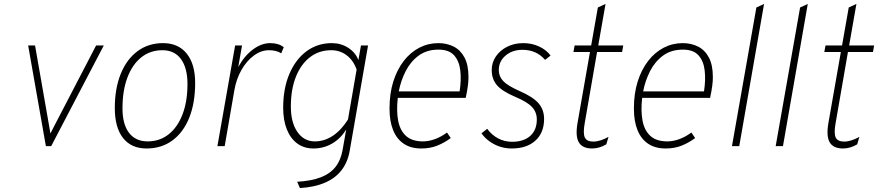

<svg xmlns="http://www.w3.org/2000/svg" viewBox="-20 -742 4459 975"><path d="M213 0 123 -511H158L224 -134Q227 -117 230 -99.5Q233 -82 236 -64Q245 -82 254 -99.5Q263 -117 272 -134L468 -511H507L240 0Z M724 12Q647 12 605 -41Q563 -94 563 -193Q563 -293 593.2 -367.2Q623.5 -441.5 678.5 -482.2Q733.5 -523 808 -523Q885.5 -523 928.2 -469.8Q971 -416.5 971 -321Q971 -219 941 -144.2Q911 -69.5 855.5 -28.8Q800 12 724 12ZM730 -24Q791 -24 836.5 -60Q882 -96 907 -161.5Q932 -227 932 -315Q932 -397 899 -442Q866 -487 805 -487Q743 -487 697.5 -450.8Q652 -414.5 627 -348.2Q602 -282 602 -192Q602 -111 635.2 -67.5Q668.5 -24 730 -24Z M1084 0 1174 -511H1209L1190 -402Q1221 -458.5 1264.5 -490.8Q1308 -523 1352 -523Q1395.5 -523 1421 -502L1408 -471Q1397.5 -478.5 1381.2 -482.8Q1365 -487 1346 -487Q1306 -487 1269.5 -460.2Q1233 -433.5 1206.5 -387.5Q1180 -341.5 1170 -283L1121 0Z M1503 213 1489 181Q1560 177 1608 158.8Q1656 140.5 1683.5 105.8Q1711 71 1720 18L1738 -84Q1709 -37.5 1666 -12.8Q1623 12 1572 12Q1524.5 12 1490 -13Q1455.5 -38 1436.8 -84.5Q1418 -131 1418 -195Q1418 -292 1449.2 -366Q1480.5 -440 1536.2 -481.5Q1592 -523 1665 -523Q1711 -523 1748 -499.5Q1785 -476 1800 -437L1813 -511H1849L1756 23Q1746 81 1714.8 121.8Q1683.5 162.5 1630.5 185.5Q1577.5 208.5 1503 213ZM1579 -24Q1627 -24 1669.8 -52.2Q1712.5 -80.5 1747 -135L1791 -389Q1774.5 -435.5 1740.5 -461.2Q1706.5 -487 1662 -487Q1600 -487 1554 -451.5Q1508 -416 1482.5 -351.8Q1457 -287.5 1457 -201Q1457 -120 1490.2 -72Q1523.5 -24 1579 -24Z M2119 12Q2066.5 12 2030.8 -11.8Q1995 -35.5 1976.5 -80.8Q1958 -126 1958 -191Q1958 -267 1977.2 -328Q1996.5 -389 2030.5 -432.8Q2064.5 -476.5 2109.5 -499.8Q2154.5 -523 2206 -523Q2249 -523 2283.8 -505.5Q2318.5 -488 2338.8 -450Q2359 -412 2359 -350Q2359 -330 2355.8 -305.2Q2352.5 -280.5 2345 -245H2000Q1992.5 -179.5 2001.8 -129.8Q2011 -80 2041.5 -52Q2072 -24 2128 -24Q2156.5 -24 2188 -35.2Q2219.5 -46.5 2250 -69L2269 -41Q2238.5 -18 2201.8 -3Q2165 12 2119 12ZM2005 -278H2314Q2323 -335.5 2317.5 -383.8Q2312 -432 2286 -461Q2260 -490 2207 -490Q2147.5 -490 2106.2 -459.8Q2065 -429.5 2040.2 -381Q2015.5 -332.5 2005 -278Z M2578 12Q2547.5 12 2519 2.8Q2490.5 -6.5 2466.2 -23.8Q2442 -41 2425 -65L2454 -88Q2477.5 -56 2510 -39Q2542.5 -22 2580 -22Q2639.5 -22 2672.8 -52Q2706 -82 2706 -135Q2706 -172 2682.2 -198Q2658.5 -224 2597 -250Q2529 -279 2503 -310Q2477 -341 2477 -386Q2477 -425 2498.5 -456Q2520 -487 2556.2 -505Q2592.5 -523 2637 -523Q2680.5 -523 2717 -506.2Q2753.5 -489.5 2776 -460L2748 -438Q2704.5 -489 2633 -489Q2582 -489 2547.5 -460Q2513 -431 2513 -386Q2513 -354 2535.5 -330.2Q2558 -306.5 2618 -280Q2687 -250 2715 -217.2Q2743 -184.5 2743 -138Q2743 -68.5 2699.2 -28.2Q2655.5 12 2578 12Z M2987 12Q2937 12 2919 -19.8Q2901 -51.5 2913 -119L2976 -478H2892L2898 -511H2982L3016 -704L3055 -722L3018 -511H3145L3139 -478H3012L2949 -115Q2940 -64 2950 -43.5Q2960 -23 2993 -23Q3010.5 -23 3030.5 -29.5Q3050.5 -36 3070 -47L3059 -9Q3023 12 2987 12Z M3360 12Q3307.5 12 3271.8 -11.8Q3236 -35.5 3217.5 -80.8Q3199 -126 3199 -191Q3199 -267 3218.2 -328Q3237.5 -389 3271.5 -432.8Q3305.5 -476.5 3350.5 -499.8Q3395.5 -523 3447 -523Q3490 -523 3524.8 -505.5Q3559.5 -488 3579.8 -450Q3600 -412 3600 -350Q3600 -330 3596.8 -305.2Q3593.5 -280.5 3586 -245H3241Q3233.5 -179.5 3242.8 -129.8Q3252 -80 3282.5 -52Q3313 -24 3369 -24Q3397.5 -24 3429 -35.2Q3460.5 -46.5 3491 -69L3510 -41Q3479.5 -18 3442.8 -3Q3406 12 3360 12ZM3246 -278H3555Q3564 -335.5 3558.5 -383.8Q3553 -432 3527 -461Q3501 -490 3448 -490Q3388.5 -490 3347.2 -459.8Q3306 -429.5 3281.2 -381Q3256.5 -332.5 3246 -278Z M3697 0 3821 -704 3860 -722 3734 0Z M3919 0 4043 -704 4082 -722 3956 0Z M4261 12Q4211 12 4193 -19.8Q4175 -51.5 4187 -119L4250 -478H4166L4172 -511H4256L4290 -704L4329 -722L4292 -511H4419L4413 -478H4286L4223 -115Q4214 -64 4224 -43.5Q4234 -23 4267 -23Q4284.5 -23 4304.5 -29.5Q4324.5 -36 4344 -47L4333 -9Q4297 12 4261 12Z"/></svg>

Font: Overpass Thin
Style: Italic
Weight: 250
Italic angle: -10°
Designer: Delve Withrington, Dave Bailey, Thomas Jockin
Foundry: Delve Fonts LLC
Version: Version 4.000